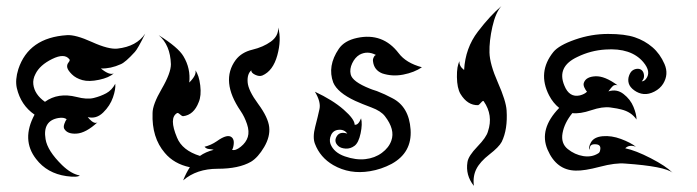

<svg xmlns="http://www.w3.org/2000/svg" viewBox="-20 -550 2280 628"><path d="M455 -440Q430 -389 421 -380Q390 -346 375 -340Q342 -325 310 -326Q338 -303 352 -310Q337 -296 304 -289Q271 -282 249.5 -288Q228 -294 215 -307Q202 -320 200 -329Q198 -338 204 -345.5Q210 -353 207 -356Q191 -377 150.5 -357Q110 -337 96 -308Q87 -291 89 -274Q93 -241 127 -217Q170 -248 230 -233Q264 -224 286.5 -229.5Q309 -235 327.5 -245Q346 -255 357 -276Q359 -259 349.5 -231.5Q340 -204 317.5 -182Q295 -160 267 -167Q268 -166 272 -161Q289 -143 299 -150Q261 -115 230.5 -113Q200 -111 190 -129Q187 -135 190.5 -145Q194 -155 198 -160Q189 -167 171 -164Q119 -155 129 -95Q135 -57 183 -10Q213 19 241 24Q233 31 197 26Q134 17 98 -30Q49 -93 93 -175Q48 -206 35 -262Q29 -289 40 -324Q74 -427 199 -435Q227 -437 281 -412.5Q335 -388 364 -391Q427 -398 455 -440Z M890 -460Q901 -420 887 -369Q873 -318 838 -303Q828 -299 814.5 -305.5Q801 -312 802 -320Q788 -308 790 -281Q792 -254 824.5 -210Q857 -166 860.5 -134.5Q864 -103 844 -69Q824 -35 801 -21Q761 2 692 2Q623 2 579 40Q589 15 601 -3Q549 -14 519 -50Q476 -100 479 -180Q479 -208 509 -259.5Q539 -311 539 -340Q537 -403 499 -435Q563 -395 580 -366Q604 -326 599 -280Q624 -305 619 -320Q631 -304 635 -270.5Q639 -237 630 -216Q614 -174 579 -170Q575 -170 568.5 -176Q562 -182 559 -180Q532 -164 559 -100Q576 -58 634 -40Q652 -53 679 -60Q673 -62 664 -62.5Q655 -63 649 -70Q670 -75 689 -88Q725 -114 739 -100Q746 -93 744.5 -79Q743 -65 739 -60Q750 -56 767.5 -70Q785 -84 790.5 -102Q796 -120 788 -144Q780 -168 767 -187Q700 -285 751 -354Q770 -379 805.5 -387.5Q841 -396 866 -414Q891 -432 890 -460Z M1070 -280Q1050 -334 1088 -390Q1106 -417 1148 -426Q1232 -444 1284 -376Q1308 -344 1360 -330Q1335 -313 1299 -306Q1263 -299 1230 -310Q1203 -321 1200 -350Q1199 -356 1202.5 -363Q1206 -370 1210 -370Q1182 -385 1156 -371Q1141 -362 1132 -343Q1123 -324 1127 -307Q1132 -283 1190 -260Q1194 -258 1213 -252Q1239 -242 1263 -229Q1318 -201 1323 -126Q1328 -51 1261 -14Q1227 4 1190 10Q1124 21 1070 -10Q1027 -35 1010 -80Q1002 -101 1011 -135.5Q1020 -170 1025 -193.5Q1030 -217 1010 -250Q1068 -223 1104 -191.5Q1140 -160 1140 -142Q1152 -140 1161 -163Q1166 -145 1159.5 -114Q1153 -83 1139.5 -73Q1126 -63 1110.5 -64Q1095 -65 1087 -72Q1071 -86 1081 -103.5Q1091 -121 1116 -113Q1106 -127 1088 -125.5Q1070 -124 1063 -108.5Q1056 -93 1061 -79Q1072 -51 1108 -38.5Q1144 -26 1175 -29.5Q1206 -33 1229 -50Q1252 -67 1260 -90Q1273 -126 1239 -170Q1226 -187 1195 -198.5Q1164 -210 1142 -220Q1084 -247 1070 -280Z M1620 -530Q1601 -509 1590.5 -462.5Q1580 -416 1581 -378Q1582 -340 1608.5 -280Q1635 -220 1637 -189Q1641 -127 1621 -86Q1612 -69 1581 -45Q1550 -21 1538 3Q1526 27 1530 58Q1502 23 1509 -20Q1512 -40 1541.5 -70.5Q1571 -101 1576 -120Q1594 -173 1562 -219Q1560 -222 1553.5 -214.5Q1547 -207 1544 -206Q1509 -205 1486 -243Q1475 -262 1474.5 -298Q1474 -334 1483 -350Q1481 -334 1498 -321Q1502 -393 1543 -446.5Q1584 -500 1620 -530Z M1790 -380Q1808 -402 1861 -420.5Q1914 -439 1969 -439Q2024 -439 2056.5 -428Q2089 -417 2114 -395.5Q2139 -374 2153.5 -340.5Q2168 -307 2149 -276Q2139 -260 2120.5 -250.5Q2102 -241 2085.5 -242.5Q2069 -244 2054.5 -254.5Q2040 -265 2036.5 -277.5Q2033 -290 2037.5 -302.5Q2042 -315 2049.5 -320Q2057 -325 2066 -325Q2075 -325 2080.5 -319Q2086 -313 2086.5 -302.5Q2087 -292 2079 -284Q2087 -284 2093 -292Q2111 -315 2084 -347Q2044 -394 1960 -388Q1912 -385 1869 -364Q1800 -332 1826 -270Q1842 -230 1877 -238Q1892 -242 1900 -250Q1896 -254 1891.5 -263.5Q1887 -273 1890 -280Q1897 -299 1927.5 -300.5Q1958 -302 2000 -271Q1990 -274 1984 -268Q1978 -262 1974.5 -257Q1971 -252 1970 -251Q1997 -260 2019.5 -242.5Q2042 -225 2052 -200.5Q2062 -176 2062 -159Q2045 -184 2012 -192Q2002 -195 1976.5 -198.5Q1951 -202 1914 -189.5Q1877 -177 1852 -180Q1826 -148 1820 -114.5Q1814 -81 1837 -62.5Q1860 -44 1887.5 -39.5Q1915 -35 1936 -48Q1942 -51 1943 -59Q1947 -77 1929 -78Q1906 -80 1910 -60Q1903 -67 1913 -84.5Q1923 -102 1951.5 -104.5Q1980 -107 2011 -95.5Q2042 -84 2060 -70Q2038 -78 2025 -65Q2059 -58 2108.5 -32.5Q2158 -7 2180 15Q2154 -6 2025 -15Q1993 -18 1942 -4.5Q1891 9 1863 8Q1800 7 1771 -60.5Q1742 -128 1809 -197Q1789 -213 1776 -238Q1737 -314 1790 -380Z"/></svg>

Font: SOV_mook
Style: Book
Weight: 400
Version: Version 1.00